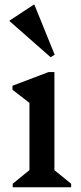

<svg xmlns="http://www.w3.org/2000/svg" viewBox="-20 -795 342 815"><path d="M34 0V-15L121 -86L105 -58V-390L148 -325L33 -414V-431L186 -489H211V-56L196 -85L282 -15V0ZM195 -552 21 -705V-708L123 -775H126L212 -563Z"/></svg>

Font: Platypi Light
Style: Regular
Weight: 400
Version: Version 1.200